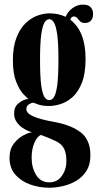

<svg xmlns="http://www.w3.org/2000/svg" viewBox="-20 -588 451 856"><path d="M200.5 249Q155 249 114.5 234.5Q74 220 48.2 190.5Q22.5 161 22.5 116Q22.5 77 41.8 52.2Q61 27.5 84.8 15.2Q108.5 3 123 1.5Q119 1 106.5 -4Q94 -9 79.2 -19Q64.5 -29 53.8 -44.8Q43 -60.5 43 -82.5Q43 -112 62.8 -127.5Q82.5 -143 98 -145.5Q104.5 -147 107 -146.5Q100 -151.5 83.2 -169.5Q66.5 -187.5 52 -224Q37.5 -260.5 37.5 -319.5Q37.5 -378.5 53 -419Q68.5 -459.5 93 -483.5Q117.5 -507.5 146 -518Q174.5 -528.5 200.5 -528.5Q241 -528.5 272.5 -513Q282.5 -537 303.8 -552.2Q325 -567.5 350 -567.5Q373.5 -567.5 384.2 -555.8Q395 -544 395 -525Q395 -506 385 -495.8Q375 -485.5 359 -485.5Q344.5 -485.5 337.2 -492.8Q330 -500 324.2 -507.2Q318.5 -514.5 309.5 -514.5Q297 -514.5 293.5 -500Q361.5 -448.5 361.5 -325.5Q361.5 -261 345.5 -220Q329.5 -179 304.5 -156.2Q279.5 -133.5 251.5 -124.5Q223.5 -115.5 199.5 -115.5Q170 -115.5 152.5 -121.5Q135 -127.5 130.5 -129.5Q129.5 -130 128 -130Q120.5 -130 109 -123Q97.5 -116 97.5 -101.5Q97.5 -83.5 127 -69.8Q156.5 -56 223.5 -44Q299 -30 341 3Q383 36 383 104.5Q383 146.5 365 174.5Q347 202.5 318.8 218.8Q290.5 235 259 242Q227.5 249 200.5 249ZM199.5 -141.5Q210.5 -141.5 219.8 -154Q229 -166.5 234.8 -205.5Q240.5 -244.5 240.5 -323.5Q240.5 -398 234.8 -436.5Q229 -475 219.8 -488.8Q210.5 -502.5 200 -502.5Q188.5 -502.5 179.2 -488.8Q170 -475 164.2 -436Q158.5 -397 158.5 -321.5Q158.5 -243.5 164.2 -205Q170 -166.5 179.2 -154Q188.5 -141.5 199.5 -141.5ZM200.5 225Q235 225 255.5 196.5Q276 168 276 130.5Q276 95.5 265.5 74.5Q255 53.5 228.5 41Q213 33.5 192.2 25Q171.5 16.5 162 13.5Q145 21 133 49.5Q121 78 121 115Q121 159 141 192Q161 225 200.5 225Z"/></svg>

Font: Imbue 50pt
Style: Bold
Weight: 700
Designer: Tyler Finck
Foundry: Etcetera Type Company
Version: Version 1.102; ttfautohint (v1.8.3)